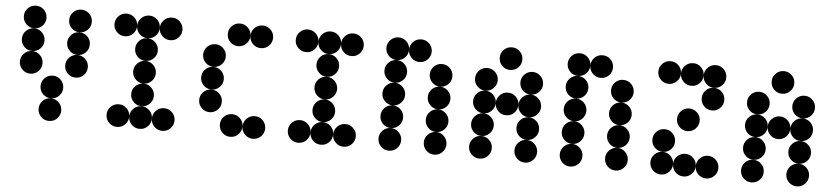

<svg xmlns="http://www.w3.org/2000/svg" viewBox="-42 -919 5006 1154"><g transform="rotate(5 2461.0 -342.0)"><path d="M205.1 -615.2Q205.1 -586.9 185.1 -566.9Q165 -546.9 136.7 -546.9Q108.4 -546.9 88.4 -566.9Q68.4 -586.9 68.4 -615.2Q68.4 -643.6 88.4 -663.6Q108.4 -683.6 136.7 -683.6Q165 -683.6 185.1 -663.6Q205.1 -643.6 205.1 -615.2ZM478.5 -615.2Q478.5 -586.9 458.5 -566.9Q438.5 -546.9 410.2 -546.9Q381.8 -546.9 361.8 -566.9Q341.8 -586.9 341.8 -615.2Q341.8 -643.6 361.8 -663.6Q381.8 -683.6 410.2 -683.6Q438.5 -683.6 458.5 -663.6Q478.5 -643.6 478.5 -615.2ZM205.1 -478.5Q205.1 -450.2 185.1 -430.2Q165 -410.2 136.7 -410.2Q108.4 -410.2 88.4 -430.2Q68.4 -450.2 68.4 -478.5Q68.4 -506.8 88.4 -526.9Q108.4 -546.9 136.7 -546.9Q165 -546.9 185.1 -526.9Q205.1 -506.8 205.1 -478.5ZM478.5 -478.5Q478.5 -450.2 458.5 -430.2Q438.5 -410.2 410.2 -410.2Q381.8 -410.2 361.8 -430.2Q341.8 -450.2 341.8 -478.5Q341.8 -506.8 361.8 -526.9Q381.8 -546.9 410.2 -546.9Q438.5 -546.9 458.5 -526.9Q478.5 -506.8 478.5 -478.5ZM205.1 -341.8Q205.1 -313.5 185.1 -293.5Q165 -273.4 136.7 -273.4Q108.4 -273.4 88.4 -293.5Q68.4 -313.5 68.4 -341.8Q68.4 -370.1 88.4 -390.1Q108.4 -410.2 136.7 -410.2Q165 -410.2 185.1 -390.1Q205.1 -370.1 205.1 -341.8ZM478.5 -341.8Q478.5 -313.5 458.5 -293.5Q438.5 -273.4 410.2 -273.4Q381.8 -273.4 361.8 -293.5Q341.8 -313.5 341.8 -341.8Q341.8 -370.1 361.8 -390.1Q381.8 -410.2 410.2 -410.2Q438.5 -410.2 458.5 -390.1Q478.5 -370.1 478.5 -341.8ZM341.8 -205.1Q341.8 -176.8 321.8 -156.7Q301.8 -136.7 273.4 -136.7Q245.1 -136.7 225.1 -156.7Q205.1 -176.8 205.1 -205.1Q205.1 -233.4 225.1 -253.4Q245.1 -273.4 273.4 -273.4Q301.8 -273.4 321.8 -253.4Q341.8 -233.4 341.8 -205.1ZM341.8 -68.4Q341.8 -40 321.8 -20Q301.8 0 273.4 0Q245.1 0 225.1 -20Q205.1 -40 205.1 -68.4Q205.1 -96.7 225.1 -116.7Q245.1 -136.7 273.4 -136.7Q301.8 -136.7 321.8 -116.7Q341.8 -96.7 341.8 -68.4Z M752 -615.2Q752 -586.9 731.9 -566.9Q711.9 -546.9 683.6 -546.9Q655.3 -546.9 635.3 -566.9Q615.2 -586.9 615.2 -615.2Q615.2 -643.6 635.3 -663.6Q655.3 -683.6 683.6 -683.6Q711.9 -683.6 731.9 -663.6Q752 -643.6 752 -615.2ZM888.7 -615.2Q888.7 -586.9 868.7 -566.9Q848.6 -546.9 820.3 -546.9Q792 -546.9 772 -566.9Q752 -586.9 752 -615.2Q752 -643.6 772 -663.6Q792 -683.6 820.3 -683.6Q848.6 -683.6 868.7 -663.6Q888.7 -643.6 888.7 -615.2ZM1025.4 -615.2Q1025.4 -586.9 1005.4 -566.9Q985.4 -546.9 957 -546.9Q928.7 -546.9 908.7 -566.9Q888.7 -586.9 888.7 -615.2Q888.7 -643.6 908.7 -663.6Q928.7 -683.6 957 -683.6Q985.4 -683.6 1005.4 -663.6Q1025.4 -643.6 1025.4 -615.2ZM888.7 -478.5Q888.7 -450.2 868.7 -430.2Q848.6 -410.2 820.3 -410.2Q792 -410.2 772 -430.2Q752 -450.2 752 -478.5Q752 -506.8 772 -526.9Q792 -546.9 820.3 -546.9Q848.6 -546.9 868.7 -526.9Q888.7 -506.8 888.7 -478.5ZM888.7 -341.8Q888.7 -313.5 868.7 -293.5Q848.6 -273.4 820.3 -273.4Q792 -273.4 772 -293.5Q752 -313.5 752 -341.8Q752 -370.1 772 -390.1Q792 -410.2 820.3 -410.2Q848.6 -410.2 868.7 -390.1Q888.7 -370.1 888.7 -341.8ZM888.7 -205.1Q888.7 -176.8 868.7 -156.7Q848.6 -136.7 820.3 -136.7Q792 -136.7 772 -156.7Q752 -176.8 752 -205.1Q752 -233.4 772 -253.4Q792 -273.4 820.3 -273.4Q848.6 -273.4 868.7 -253.4Q888.7 -233.4 888.7 -205.1ZM752 -68.4Q752 -40 731.9 -20Q711.9 0 683.6 0Q655.3 0 635.3 -20Q615.2 -40 615.2 -68.4Q615.2 -96.7 635.3 -116.7Q655.3 -136.7 683.6 -136.7Q711.9 -136.7 731.9 -116.7Q752 -96.7 752 -68.4ZM888.7 -68.4Q888.7 -40 868.7 -20Q848.6 0 820.3 0Q792 0 772 -20Q752 -40 752 -68.4Q752 -96.7 772 -116.7Q792 -136.7 820.3 -136.7Q848.6 -136.7 868.7 -116.7Q888.7 -96.7 888.7 -68.4ZM1025.4 -68.4Q1025.4 -40 1005.4 -20Q985.4 0 957 0Q928.7 0 908.7 -20Q888.7 -40 888.7 -68.4Q888.7 -96.7 908.7 -116.7Q928.7 -136.7 957 -136.7Q985.4 -136.7 1005.4 -116.7Q1025.4 -96.7 1025.4 -68.4Z M1435.5 -615.2Q1435.5 -586.9 1415.5 -566.9Q1395.5 -546.9 1367.2 -546.9Q1338.9 -546.9 1318.8 -566.9Q1298.8 -586.9 1298.8 -615.2Q1298.8 -643.6 1318.8 -663.6Q1338.9 -683.6 1367.2 -683.6Q1395.5 -683.6 1415.5 -663.6Q1435.5 -643.6 1435.5 -615.2ZM1572.3 -615.2Q1572.3 -586.9 1552.2 -566.9Q1532.2 -546.9 1503.9 -546.9Q1475.6 -546.9 1455.6 -566.9Q1435.5 -586.9 1435.5 -615.2Q1435.5 -643.6 1455.6 -663.6Q1475.6 -683.6 1503.9 -683.6Q1532.2 -683.6 1552.2 -663.6Q1572.3 -643.6 1572.3 -615.2ZM1298.8 -478.5Q1298.8 -450.2 1278.8 -430.2Q1258.8 -410.2 1230.5 -410.2Q1202.1 -410.2 1182.1 -430.2Q1162.1 -450.2 1162.1 -478.5Q1162.1 -506.8 1182.1 -526.9Q1202.1 -546.9 1230.5 -546.9Q1258.8 -546.9 1278.8 -526.9Q1298.8 -506.8 1298.8 -478.5ZM1298.8 -341.8Q1298.8 -313.5 1278.8 -293.5Q1258.8 -273.4 1230.5 -273.4Q1202.1 -273.4 1182.1 -293.5Q1162.1 -313.5 1162.1 -341.8Q1162.1 -370.1 1182.1 -390.1Q1202.1 -410.2 1230.5 -410.2Q1258.8 -410.2 1278.8 -390.1Q1298.8 -370.1 1298.8 -341.8ZM1298.8 -205.1Q1298.8 -176.8 1278.8 -156.7Q1258.8 -136.7 1230.5 -136.7Q1202.1 -136.7 1182.1 -156.7Q1162.1 -176.8 1162.1 -205.1Q1162.1 -233.4 1182.1 -253.4Q1202.1 -273.4 1230.5 -273.4Q1258.8 -273.4 1278.8 -253.4Q1298.8 -233.4 1298.8 -205.1ZM1435.5 -68.4Q1435.5 -40 1415.5 -20Q1395.5 0 1367.2 0Q1338.9 0 1318.8 -20Q1298.8 -40 1298.8 -68.4Q1298.8 -96.7 1318.8 -116.7Q1338.9 -136.7 1367.2 -136.7Q1395.5 -136.7 1415.5 -116.7Q1435.5 -96.7 1435.5 -68.4ZM1572.3 -68.4Q1572.3 -40 1552.2 -20Q1532.2 0 1503.9 0Q1475.6 0 1455.6 -20Q1435.5 -40 1435.5 -68.4Q1435.5 -96.7 1455.6 -116.7Q1475.6 -136.7 1503.9 -136.7Q1532.2 -136.7 1552.2 -116.7Q1572.3 -96.7 1572.3 -68.4Z M1845.7 -615.2Q1845.7 -586.9 1825.7 -566.9Q1805.7 -546.9 1777.3 -546.9Q1749 -546.9 1729 -566.9Q1709 -586.9 1709 -615.2Q1709 -643.6 1729 -663.6Q1749 -683.6 1777.3 -683.6Q1805.7 -683.6 1825.7 -663.6Q1845.7 -643.6 1845.7 -615.2ZM1982.4 -615.2Q1982.4 -586.9 1962.4 -566.9Q1942.4 -546.9 1914.1 -546.9Q1885.7 -546.9 1865.7 -566.9Q1845.7 -586.9 1845.7 -615.2Q1845.7 -643.6 1865.7 -663.6Q1885.7 -683.6 1914.1 -683.6Q1942.4 -683.6 1962.4 -663.6Q1982.4 -643.6 1982.4 -615.2ZM2119.1 -615.2Q2119.1 -586.9 2099.1 -566.9Q2079.1 -546.9 2050.8 -546.9Q2022.5 -546.9 2002.4 -566.9Q1982.4 -586.9 1982.4 -615.2Q1982.4 -643.6 2002.4 -663.6Q2022.5 -683.6 2050.8 -683.6Q2079.1 -683.6 2099.1 -663.6Q2119.1 -643.6 2119.1 -615.2ZM1982.4 -478.5Q1982.4 -450.2 1962.4 -430.2Q1942.4 -410.2 1914.1 -410.2Q1885.7 -410.2 1865.7 -430.2Q1845.7 -450.2 1845.7 -478.5Q1845.7 -506.8 1865.7 -526.9Q1885.7 -546.9 1914.1 -546.9Q1942.4 -546.9 1962.4 -526.9Q1982.4 -506.8 1982.4 -478.5ZM1982.4 -341.8Q1982.4 -313.5 1962.4 -293.5Q1942.4 -273.4 1914.1 -273.4Q1885.7 -273.4 1865.7 -293.5Q1845.7 -313.5 1845.7 -341.8Q1845.7 -370.1 1865.7 -390.1Q1885.7 -410.2 1914.1 -410.2Q1942.4 -410.2 1962.4 -390.1Q1982.4 -370.1 1982.4 -341.8ZM1982.4 -205.1Q1982.4 -176.8 1962.4 -156.7Q1942.4 -136.7 1914.1 -136.7Q1885.7 -136.7 1865.7 -156.7Q1845.7 -176.8 1845.7 -205.1Q1845.7 -233.4 1865.7 -253.4Q1885.7 -273.4 1914.1 -273.4Q1942.4 -273.4 1962.4 -253.4Q1982.4 -233.4 1982.4 -205.1ZM1845.7 -68.4Q1845.7 -40 1825.7 -20Q1805.7 0 1777.3 0Q1749 0 1729 -20Q1709 -40 1709 -68.4Q1709 -96.7 1729 -116.7Q1749 -136.7 1777.3 -136.7Q1805.7 -136.7 1825.7 -116.7Q1845.7 -96.7 1845.7 -68.4ZM1982.4 -68.4Q1982.4 -40 1962.4 -20Q1942.4 0 1914.1 0Q1885.7 0 1865.7 -20Q1845.7 -40 1845.7 -68.4Q1845.7 -96.7 1865.7 -116.7Q1885.7 -136.7 1914.1 -136.7Q1942.4 -136.7 1962.4 -116.7Q1982.4 -96.7 1982.4 -68.4ZM2119.1 -68.4Q2119.1 -40 2099.1 -20Q2079.1 0 2050.8 0Q2022.5 0 2002.4 -20Q1982.4 -40 1982.4 -68.4Q1982.4 -96.7 2002.4 -116.7Q2022.5 -136.7 2050.8 -136.7Q2079.1 -136.7 2099.1 -116.7Q2119.1 -96.7 2119.1 -68.4Z M2392.6 -615.2Q2392.6 -586.9 2372.6 -566.9Q2352.5 -546.9 2324.2 -546.9Q2295.9 -546.9 2275.9 -566.9Q2255.9 -586.9 2255.9 -615.2Q2255.9 -643.6 2275.9 -663.6Q2295.9 -683.6 2324.2 -683.6Q2352.5 -683.6 2372.6 -663.6Q2392.6 -643.6 2392.6 -615.2ZM2529.3 -615.2Q2529.3 -586.9 2509.3 -566.9Q2489.3 -546.9 2460.9 -546.9Q2432.6 -546.9 2412.6 -566.9Q2392.6 -586.9 2392.6 -615.2Q2392.6 -643.6 2412.6 -663.6Q2432.6 -683.6 2460.9 -683.6Q2489.3 -683.6 2509.3 -663.6Q2529.3 -643.6 2529.3 -615.2ZM2392.6 -478.5Q2392.6 -450.2 2372.6 -430.2Q2352.5 -410.2 2324.2 -410.2Q2295.9 -410.2 2275.9 -430.2Q2255.9 -450.2 2255.9 -478.5Q2255.9 -506.8 2275.9 -526.9Q2295.9 -546.9 2324.2 -546.9Q2352.5 -546.9 2372.6 -526.9Q2392.6 -506.8 2392.6 -478.5ZM2666 -478.5Q2666 -450.2 2646 -430.2Q2626 -410.2 2597.7 -410.2Q2569.3 -410.2 2549.3 -430.2Q2529.3 -450.2 2529.3 -478.5Q2529.3 -506.8 2549.3 -526.9Q2569.3 -546.9 2597.7 -546.9Q2626 -546.9 2646 -526.9Q2666 -506.8 2666 -478.5ZM2392.6 -341.8Q2392.6 -313.5 2372.6 -293.5Q2352.5 -273.4 2324.2 -273.4Q2295.9 -273.4 2275.9 -293.5Q2255.9 -313.5 2255.9 -341.8Q2255.9 -370.1 2275.9 -390.1Q2295.9 -410.2 2324.2 -410.2Q2352.5 -410.2 2372.6 -390.1Q2392.6 -370.1 2392.6 -341.8ZM2666 -341.8Q2666 -313.5 2646 -293.5Q2626 -273.4 2597.7 -273.4Q2569.3 -273.4 2549.3 -293.5Q2529.3 -313.5 2529.3 -341.8Q2529.3 -370.1 2549.3 -390.1Q2569.3 -410.2 2597.7 -410.2Q2626 -410.2 2646 -390.1Q2666 -370.1 2666 -341.8ZM2392.6 -205.1Q2392.6 -176.8 2372.6 -156.7Q2352.5 -136.7 2324.2 -136.7Q2295.9 -136.7 2275.9 -156.7Q2255.9 -176.8 2255.9 -205.1Q2255.9 -233.4 2275.9 -253.4Q2295.9 -273.4 2324.2 -273.4Q2352.5 -273.4 2372.6 -253.4Q2392.6 -233.4 2392.6 -205.1ZM2666 -205.1Q2666 -176.8 2646 -156.7Q2626 -136.7 2597.7 -136.7Q2569.3 -136.7 2549.3 -156.7Q2529.3 -176.8 2529.3 -205.1Q2529.3 -233.4 2549.3 -253.4Q2569.3 -273.4 2597.7 -273.4Q2626 -273.4 2646 -253.4Q2666 -233.4 2666 -205.1ZM2392.6 -68.4Q2392.6 -40 2372.6 -20Q2352.5 0 2324.2 0Q2295.9 0 2275.9 -20Q2255.9 -40 2255.9 -68.4Q2255.9 -96.7 2275.9 -116.7Q2295.9 -136.7 2324.2 -136.7Q2352.5 -136.7 2372.6 -116.7Q2392.6 -96.7 2392.6 -68.4ZM2666 -68.4Q2666 -40 2646 -20Q2626 0 2597.7 0Q2569.3 0 2549.3 -20Q2529.3 -40 2529.3 -68.4Q2529.3 -96.7 2549.3 -116.7Q2569.3 -136.7 2597.7 -136.7Q2626 -136.7 2646 -116.7Q2666 -96.7 2666 -68.4Z M3076.2 -615.2Q3076.2 -586.9 3056.2 -566.9Q3036.1 -546.9 3007.8 -546.9Q2979.5 -546.9 2959.5 -566.9Q2939.5 -586.9 2939.5 -615.2Q2939.5 -643.6 2959.5 -663.6Q2979.5 -683.6 3007.8 -683.6Q3036.1 -683.6 3056.2 -663.6Q3076.2 -643.6 3076.2 -615.2ZM2939.5 -478.5Q2939.5 -450.2 2919.4 -430.2Q2899.4 -410.2 2871.1 -410.2Q2842.8 -410.2 2822.8 -430.2Q2802.7 -450.2 2802.7 -478.5Q2802.7 -506.8 2822.8 -526.9Q2842.8 -546.9 2871.1 -546.9Q2899.4 -546.9 2919.4 -526.9Q2939.5 -506.8 2939.5 -478.5ZM3212.9 -478.5Q3212.9 -450.2 3192.9 -430.2Q3172.9 -410.2 3144.5 -410.2Q3116.2 -410.2 3096.2 -430.2Q3076.2 -450.2 3076.2 -478.5Q3076.2 -506.8 3096.2 -526.9Q3116.2 -546.9 3144.5 -546.9Q3172.9 -546.9 3192.9 -526.9Q3212.9 -506.8 3212.9 -478.5ZM2939.5 -341.8Q2939.5 -313.5 2919.4 -293.5Q2899.4 -273.4 2871.1 -273.4Q2842.8 -273.4 2822.8 -293.5Q2802.7 -313.5 2802.7 -341.8Q2802.7 -370.1 2822.8 -390.1Q2842.8 -410.2 2871.1 -410.2Q2899.4 -410.2 2919.4 -390.1Q2939.5 -370.1 2939.5 -341.8ZM3076.2 -341.8Q3076.2 -313.5 3056.2 -293.5Q3036.1 -273.4 3007.8 -273.4Q2979.5 -273.4 2959.5 -293.5Q2939.5 -313.5 2939.5 -341.8Q2939.5 -370.1 2959.5 -390.1Q2979.5 -410.2 3007.8 -410.2Q3036.1 -410.2 3056.2 -390.1Q3076.2 -370.1 3076.2 -341.8ZM3212.9 -341.8Q3212.9 -313.5 3192.9 -293.5Q3172.9 -273.4 3144.5 -273.4Q3116.2 -273.4 3096.2 -293.5Q3076.2 -313.5 3076.2 -341.8Q3076.2 -370.1 3096.2 -390.1Q3116.2 -410.2 3144.5 -410.2Q3172.9 -410.2 3192.9 -390.1Q3212.9 -370.1 3212.9 -341.8ZM2939.5 -205.1Q2939.5 -176.8 2919.4 -156.7Q2899.4 -136.7 2871.1 -136.7Q2842.8 -136.7 2822.8 -156.7Q2802.7 -176.8 2802.7 -205.1Q2802.7 -233.4 2822.8 -253.4Q2842.8 -273.4 2871.1 -273.4Q2899.4 -273.4 2919.4 -253.4Q2939.5 -233.4 2939.5 -205.1ZM3212.9 -205.1Q3212.9 -176.8 3192.9 -156.7Q3172.9 -136.7 3144.5 -136.7Q3116.2 -136.7 3096.2 -156.7Q3076.2 -176.8 3076.2 -205.1Q3076.2 -233.4 3096.2 -253.4Q3116.2 -273.4 3144.5 -273.4Q3172.9 -273.4 3192.9 -253.4Q3212.9 -233.4 3212.9 -205.1ZM2939.5 -68.4Q2939.5 -40 2919.4 -20Q2899.4 0 2871.1 0Q2842.8 0 2822.8 -20Q2802.7 -40 2802.7 -68.4Q2802.7 -96.7 2822.8 -116.7Q2842.8 -136.7 2871.1 -136.7Q2899.4 -136.7 2919.4 -116.7Q2939.5 -96.7 2939.5 -68.4ZM3212.9 -68.4Q3212.9 -40 3192.9 -20Q3172.9 0 3144.5 0Q3116.2 0 3096.2 -20Q3076.2 -40 3076.2 -68.4Q3076.2 -96.7 3096.2 -116.7Q3116.2 -136.7 3144.5 -136.7Q3172.9 -136.7 3192.9 -116.7Q3212.9 -96.7 3212.9 -68.4Z M3486.3 -615.2Q3486.3 -586.9 3466.3 -566.9Q3446.3 -546.9 3418 -546.9Q3389.6 -546.9 3369.6 -566.9Q3349.6 -586.9 3349.6 -615.2Q3349.6 -643.6 3369.6 -663.6Q3389.6 -683.6 3418 -683.6Q3446.3 -683.6 3466.3 -663.6Q3486.3 -643.6 3486.3 -615.2ZM3623 -615.2Q3623 -586.9 3603 -566.9Q3583 -546.9 3554.7 -546.9Q3526.4 -546.9 3506.3 -566.9Q3486.3 -586.9 3486.3 -615.2Q3486.3 -643.6 3506.3 -663.6Q3526.4 -683.6 3554.7 -683.6Q3583 -683.6 3603 -663.6Q3623 -643.6 3623 -615.2ZM3486.3 -478.5Q3486.3 -450.2 3466.3 -430.2Q3446.3 -410.2 3418 -410.2Q3389.6 -410.2 3369.6 -430.2Q3349.6 -450.2 3349.6 -478.5Q3349.6 -506.8 3369.6 -526.9Q3389.6 -546.9 3418 -546.9Q3446.3 -546.9 3466.3 -526.9Q3486.3 -506.8 3486.3 -478.5ZM3759.8 -478.5Q3759.8 -450.2 3739.7 -430.2Q3719.7 -410.2 3691.4 -410.2Q3663.1 -410.2 3643.1 -430.2Q3623 -450.2 3623 -478.5Q3623 -506.8 3643.1 -526.9Q3663.1 -546.9 3691.4 -546.9Q3719.7 -546.9 3739.7 -526.9Q3759.8 -506.8 3759.8 -478.5ZM3486.3 -341.8Q3486.3 -313.5 3466.3 -293.5Q3446.3 -273.4 3418 -273.4Q3389.6 -273.4 3369.6 -293.5Q3349.6 -313.5 3349.6 -341.8Q3349.6 -370.1 3369.6 -390.1Q3389.6 -410.2 3418 -410.2Q3446.3 -410.2 3466.3 -390.1Q3486.3 -370.1 3486.3 -341.8ZM3759.8 -341.8Q3759.8 -313.5 3739.7 -293.5Q3719.7 -273.4 3691.4 -273.4Q3663.1 -273.4 3643.1 -293.5Q3623 -313.5 3623 -341.8Q3623 -370.1 3643.1 -390.1Q3663.1 -410.2 3691.4 -410.2Q3719.7 -410.2 3739.7 -390.1Q3759.8 -370.1 3759.8 -341.8ZM3486.3 -205.1Q3486.3 -176.8 3466.3 -156.7Q3446.3 -136.7 3418 -136.7Q3389.6 -136.7 3369.6 -156.7Q3349.6 -176.8 3349.6 -205.1Q3349.6 -233.4 3369.6 -253.4Q3389.6 -273.4 3418 -273.4Q3446.3 -273.4 3466.3 -253.4Q3486.3 -233.4 3486.3 -205.1ZM3759.8 -205.1Q3759.8 -176.8 3739.7 -156.7Q3719.7 -136.7 3691.4 -136.7Q3663.1 -136.7 3643.1 -156.7Q3623 -176.8 3623 -205.1Q3623 -233.4 3643.1 -253.4Q3663.1 -273.4 3691.4 -273.4Q3719.7 -273.4 3739.7 -253.4Q3759.8 -233.4 3759.8 -205.1ZM3486.3 -68.4Q3486.3 -40 3466.3 -20Q3446.3 0 3418 0Q3389.6 0 3369.6 -20Q3349.6 -40 3349.6 -68.4Q3349.6 -96.7 3369.6 -116.7Q3389.6 -136.7 3418 -136.7Q3446.3 -136.7 3466.3 -116.7Q3486.3 -96.7 3486.3 -68.4ZM3759.8 -68.4Q3759.8 -40 3739.7 -20Q3719.7 0 3691.4 0Q3663.1 0 3643.1 -20Q3623 -40 3623 -68.4Q3623 -96.7 3643.1 -116.7Q3663.1 -136.7 3691.4 -136.7Q3719.7 -136.7 3739.7 -116.7Q3759.8 -96.7 3759.8 -68.4Z M4033.2 -615.2Q4033.2 -586.9 4013.2 -566.9Q3993.2 -546.9 3964.8 -546.9Q3936.5 -546.9 3916.5 -566.9Q3896.5 -586.9 3896.5 -615.2Q3896.5 -643.6 3916.5 -663.6Q3936.5 -683.6 3964.8 -683.6Q3993.2 -683.6 4013.2 -663.6Q4033.2 -643.6 4033.2 -615.2ZM4169.9 -615.2Q4169.9 -586.9 4149.9 -566.9Q4129.9 -546.9 4101.6 -546.9Q4073.2 -546.9 4053.2 -566.9Q4033.2 -586.9 4033.2 -615.2Q4033.2 -643.6 4053.2 -663.6Q4073.2 -683.6 4101.6 -683.6Q4129.9 -683.6 4149.9 -663.6Q4169.9 -643.6 4169.9 -615.2ZM4306.6 -615.2Q4306.6 -586.9 4286.6 -566.9Q4266.6 -546.9 4238.3 -546.9Q4210 -546.9 4189.9 -566.9Q4169.9 -586.9 4169.9 -615.2Q4169.9 -643.6 4189.9 -663.6Q4210 -683.6 4238.3 -683.6Q4266.6 -683.6 4286.6 -663.6Q4306.6 -643.6 4306.6 -615.2ZM4306.6 -478.5Q4306.6 -450.2 4286.6 -430.2Q4266.6 -410.2 4238.3 -410.2Q4210 -410.2 4189.9 -430.2Q4169.9 -450.2 4169.9 -478.5Q4169.9 -506.8 4189.9 -526.9Q4210 -546.9 4238.3 -546.9Q4266.6 -546.9 4286.6 -526.9Q4306.6 -506.8 4306.6 -478.5ZM4169.9 -341.8Q4169.9 -313.5 4149.9 -293.5Q4129.9 -273.4 4101.6 -273.4Q4073.2 -273.4 4053.2 -293.5Q4033.2 -313.5 4033.2 -341.8Q4033.2 -370.1 4053.2 -390.1Q4073.2 -410.2 4101.6 -410.2Q4129.9 -410.2 4149.9 -390.1Q4169.9 -370.1 4169.9 -341.8ZM4033.2 -205.1Q4033.2 -176.8 4013.2 -156.7Q3993.2 -136.7 3964.8 -136.7Q3936.5 -136.7 3916.5 -156.7Q3896.5 -176.8 3896.5 -205.1Q3896.5 -233.4 3916.5 -253.4Q3936.5 -273.4 3964.8 -273.4Q3993.2 -273.4 4013.2 -253.4Q4033.2 -233.4 4033.2 -205.1ZM4033.2 -68.4Q4033.2 -40 4013.2 -20Q3993.2 0 3964.8 0Q3936.5 0 3916.5 -20Q3896.5 -40 3896.5 -68.4Q3896.5 -96.7 3916.5 -116.7Q3936.5 -136.7 3964.8 -136.7Q3993.2 -136.7 4013.2 -116.7Q4033.2 -96.7 4033.2 -68.4ZM4169.9 -68.4Q4169.9 -40 4149.9 -20Q4129.9 0 4101.6 0Q4073.2 0 4053.2 -20Q4033.2 -40 4033.2 -68.4Q4033.2 -96.7 4053.2 -116.7Q4073.2 -136.7 4101.6 -136.7Q4129.9 -136.7 4149.9 -116.7Q4169.9 -96.7 4169.9 -68.4ZM4306.6 -68.4Q4306.6 -40 4286.6 -20Q4266.6 0 4238.3 0Q4210 0 4189.9 -20Q4169.9 -40 4169.9 -68.4Q4169.9 -96.7 4189.9 -116.7Q4210 -136.7 4238.3 -136.7Q4266.6 -136.7 4286.6 -116.7Q4306.6 -96.7 4306.6 -68.4Z M4716.8 -615.2Q4716.8 -586.9 4696.8 -566.9Q4676.8 -546.9 4648.4 -546.9Q4620.1 -546.9 4600.1 -566.9Q4580.1 -586.9 4580.1 -615.2Q4580.1 -643.6 4600.1 -663.6Q4620.1 -683.6 4648.4 -683.6Q4676.8 -683.6 4696.8 -663.6Q4716.8 -643.6 4716.8 -615.2ZM4580.1 -478.5Q4580.1 -450.2 4560.1 -430.2Q4540 -410.2 4511.7 -410.2Q4483.4 -410.2 4463.4 -430.2Q4443.4 -450.2 4443.4 -478.5Q4443.4 -506.8 4463.4 -526.9Q4483.4 -546.9 4511.7 -546.9Q4540 -546.9 4560.1 -526.9Q4580.1 -506.8 4580.1 -478.5ZM4853.5 -478.5Q4853.5 -450.2 4833.5 -430.2Q4813.5 -410.2 4785.2 -410.2Q4756.8 -410.2 4736.8 -430.2Q4716.8 -450.2 4716.8 -478.5Q4716.8 -506.8 4736.8 -526.9Q4756.8 -546.9 4785.2 -546.9Q4813.5 -546.9 4833.5 -526.9Q4853.5 -506.8 4853.5 -478.5ZM4580.1 -341.8Q4580.1 -313.5 4560.1 -293.5Q4540 -273.4 4511.7 -273.4Q4483.4 -273.4 4463.4 -293.5Q4443.4 -313.5 4443.4 -341.8Q4443.4 -370.1 4463.4 -390.1Q4483.4 -410.2 4511.7 -410.2Q4540 -410.2 4560.1 -390.1Q4580.1 -370.1 4580.1 -341.8ZM4716.8 -341.8Q4716.8 -313.5 4696.8 -293.5Q4676.8 -273.4 4648.4 -273.4Q4620.1 -273.4 4600.1 -293.5Q4580.1 -313.5 4580.1 -341.8Q4580.1 -370.1 4600.1 -390.1Q4620.1 -410.2 4648.4 -410.2Q4676.8 -410.2 4696.8 -390.1Q4716.8 -370.1 4716.8 -341.8ZM4853.5 -341.8Q4853.5 -313.5 4833.5 -293.5Q4813.5 -273.4 4785.2 -273.4Q4756.8 -273.4 4736.8 -293.5Q4716.8 -313.5 4716.8 -341.8Q4716.8 -370.1 4736.8 -390.1Q4756.8 -410.2 4785.2 -410.2Q4813.5 -410.2 4833.5 -390.1Q4853.5 -370.1 4853.5 -341.8ZM4580.1 -205.1Q4580.1 -176.8 4560.1 -156.7Q4540 -136.7 4511.7 -136.7Q4483.4 -136.7 4463.4 -156.7Q4443.4 -176.8 4443.4 -205.1Q4443.4 -233.4 4463.4 -253.4Q4483.4 -273.4 4511.7 -273.4Q4540 -273.4 4560.1 -253.4Q4580.1 -233.4 4580.1 -205.1ZM4853.5 -205.1Q4853.5 -176.8 4833.5 -156.7Q4813.5 -136.7 4785.2 -136.7Q4756.8 -136.7 4736.8 -156.7Q4716.8 -176.8 4716.8 -205.1Q4716.8 -233.4 4736.8 -253.4Q4756.8 -273.4 4785.2 -273.4Q4813.5 -273.4 4833.5 -253.4Q4853.5 -233.4 4853.5 -205.1ZM4580.1 -68.4Q4580.1 -40 4560.1 -20Q4540 0 4511.7 0Q4483.4 0 4463.4 -20Q4443.4 -40 4443.4 -68.4Q4443.4 -96.7 4463.4 -116.7Q4483.4 -136.7 4511.7 -136.7Q4540 -136.7 4560.1 -116.7Q4580.1 -96.7 4580.1 -68.4ZM4853.5 -68.4Q4853.5 -40 4833.5 -20Q4813.5 0 4785.2 0Q4756.8 0 4736.8 -20Q4716.8 -40 4716.8 -68.4Q4716.8 -96.7 4736.8 -116.7Q4756.8 -136.7 4785.2 -136.7Q4813.5 -136.7 4833.5 -116.7Q4853.5 -96.7 4853.5 -68.4Z"/></g></svg>

Font: DatDot
Style: Bold
Weight: 700
Designer: GGBot
Version: 1.00